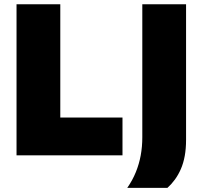

<svg xmlns="http://www.w3.org/2000/svg" viewBox="-20 -733 960 906"><path d="M58 0Q58 -56.5 58 -109.8Q58 -163 58 -230.5V-474Q58 -544.5 58 -599.8Q58 -655 58 -713H264.5Q264.5 -655 264.5 -599.8Q264.5 -544.5 264.5 -474V-264Q264.5 -196.5 264.5 -143.2Q264.5 -90 264.5 -33.5L194.5 -178.5H339Q387.5 -178.5 424.5 -178.5Q461.5 -178.5 493.2 -178.5Q525 -178.5 558 -178.5V0ZM580.5 153.5Q605.5 117.5 621 79.2Q636.5 41 644 0.2Q651.5 -40.5 651.5 -85V-343V-474Q651.5 -544.5 651.5 -599.8Q651.5 -655 651.5 -713H858Q858 -655 858 -599.8Q858 -544.5 858 -474V-349Q858 -277 858 -207.8Q858 -138.5 858 -74Q858 -32 851.8 2.5Q845.5 37 833.5 64.5Q821.5 92 805.5 114Q789.5 136 770 153.5Z"/></svg>

Font: Commissioner Thin ExtraBold
Style: Regular
Weight: 800
Version: Version 1.000